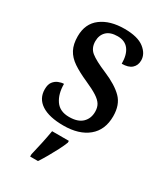

<svg xmlns="http://www.w3.org/2000/svg" viewBox="-190 -629 809 933"><g transform="rotate(30 214.0 -162.5)"><path d="M202 10Q122 10 79 -18Q36 -46 36 -98Q36 -125 47 -139.5Q58 -154 74 -160.5Q90 -167 104 -167Q104 -111 128.5 -75.5Q153 -40 205 -40Q254 -40 278.5 -63.5Q303 -87 303 -125Q303 -149 293 -165.5Q283 -182 259 -197.5Q235 -213 192 -232Q142 -254 109.5 -276Q77 -298 61.5 -327.5Q46 -357 46 -401Q46 -472 95.5 -509Q145 -546 226 -546Q300 -546 336 -518Q372 -490 372 -453Q372 -425 353.5 -408.5Q335 -392 298 -392Q298 -443 277 -470.5Q256 -498 215 -498Q174 -498 153 -477.5Q132 -457 132 -423Q132 -385 158 -364Q184 -343 248 -316Q319 -286 354.5 -250Q390 -214 390 -150Q390 -73 339.5 -31.5Q289 10 202 10ZM138 208Q146 175 154.5 136Q163 97 169 61H263V71Q255 92 241 119Q227 146 211.5 173Q196 200 182 221H138Z"/></g></svg>

Font: Noto Serif Tamil SemiCondensed Medium
Style: Italic
Weight: 500
Width: 4
Italic angle: -12°
Designer: Indian Type Foundry, Tom Grace, and the Monotype Design Team
Foundry: Monotype Imaging Inc.
Version: Version 2.003; ttfautohint (v1.8.4.7-5d5b)